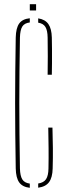

<svg xmlns="http://www.w3.org/2000/svg" viewBox="-20 -890 314 915"><path d="M122 5Q87 1 71.5 -20.8Q56 -42.5 55 -87Q53.5 -173.5 52.8 -250Q52 -326.5 52 -399.5Q52 -472.5 52.8 -548.8Q53.5 -625 55 -711Q56 -756.5 71.5 -778Q87 -799.5 122 -803V-783Q96.5 -780 86.2 -763.5Q76 -747 75 -711Q73.5 -625 72.8 -548.8Q72 -472.5 72 -399.5Q72 -326.5 72.8 -250Q73.5 -173.5 75 -87Q76 -52 86.2 -35.2Q96.5 -18.5 122 -15ZM207 -534Q208.5 -622.5 207 -711Q206.5 -745 196.5 -761.5Q186.5 -778 162 -782V-802.5Q195 -797.5 210.5 -775.5Q226 -753.5 227 -711Q227.5 -690.5 227.8 -656.5Q228 -622.5 227.8 -588.5Q227.5 -554.5 227 -534ZM162 4.5V-15.5Q188.5 -19.5 199.5 -36.2Q210.5 -53 211 -87Q212 -136 211.5 -184.8Q211 -233.5 210 -282H230Q231.5 -229.5 232 -184.5Q232.5 -139.5 231 -87Q230 -44 213.8 -22Q197.5 0 162 4.5ZM122 -840V-870H152V-840Z"/></svg>

Font: Big Shoulders Stencil Display Thin
Style: Regular
Weight: 100
Designer: Patric King
Foundry: XO Type Co
Version: Version 1.000